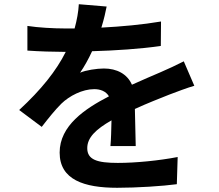

<svg xmlns="http://www.w3.org/2000/svg" viewBox="-20 -833 1040 911"><path d="M486 -802 354 -813C352 -777 345 -738 334 -698C318 -698 301 -698 286 -698C235 -698 161 -702 110 -710V-593C165 -589 238 -587 279 -587C283 -587 287 -587 292 -587C247 -497 176 -408 71 -311L178 -231C212 -275 241 -311 271 -341C309 -378 371 -410 427 -410C455 -410 482 -401 497 -376C383 -317 263 -237 263 -109C263 20 379 58 536 58C630 58 753 50 819 41L823 -88C735 -71 624 -60 539 -60C441 -60 394 -75 394 -130C394 -180 434 -219 509 -262C508 -218 507 -170 504 -140H624C623 -186 621 -260 620 -316C681 -344 738 -366 783 -384C817 -397 870 -417 902 -426L852 -542C815 -523 780 -507 741 -490C700 -472 658 -455 606 -431C584 -482 534 -508 473 -508C440 -508 386 -500 360 -488C380 -517 400 -553 417 -590C525 -593 648 -601 743 -615L744 -731C656 -716 556 -707 461 -702C474 -744 481 -777 486 -802Z"/></svg>

Font: Source Han Sans CN
Style: Bold
Weight: 700
Designer: Ryoko NISHIZUKA 西塚涼子 (kana, bopomofo & ideographs); Paul D. Hunt (Latin, Greek & Cyrillic); Sandoll Communications 산돌커뮤니
Foundry: Adobe
Version: Version 2.001;hotconv 1.0.107;makeotfexe 2.5.65593